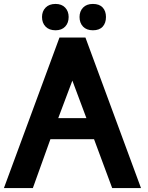

<svg xmlns="http://www.w3.org/2000/svg" viewBox="-22 -962 755 982"><path d="M282.2 -770H415L699.2 0H551.8L459 -250H235.8L146 0H-2ZM419.9 -357.9 348.1 -549.8 275.9 -357.9ZM192.9 -875Q192.9 -904.3 211.2 -923.1Q229.5 -941.9 262.2 -941.9Q293.5 -941.9 311.3 -923.1Q329.1 -904.3 329.1 -875Q329.1 -844.7 311.3 -825.9Q293.5 -807.1 262.2 -807.1Q229.5 -807.1 211.2 -825.9Q192.9 -844.7 192.9 -875ZM384.8 -875Q384.8 -904.3 402.8 -923.1Q420.9 -941.9 453.1 -941.9Q486.3 -941.9 503.2 -923.6Q520 -905.3 520 -875Q520 -844.2 503.2 -825.7Q486.3 -807.1 453.1 -807.1Q420.9 -807.1 402.8 -825.9Q384.8 -844.7 384.8 -875Z"/></svg>

Font: Junction Bold
Style: Bold
Weight: 700
Designer: Caroline Hadilaksono
Foundry: Caroline Hadilaksono
Version: Version 001.001